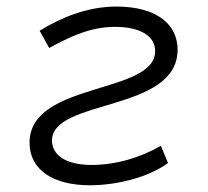

<svg xmlns="http://www.w3.org/2000/svg" viewBox="-20 -547 626 577"><path d="M250 9.8C327.1 9.8 423.3 -12.2 484.9 -57.1L463.4 -108.9C402.8 -73.7 329.1 -51.3 254.9 -51.3C175.8 -51.3 136.2 -82.5 136.2 -124.5C136.2 -251 513.7 -209 513.7 -397.5C513.7 -470.7 455.6 -527.3 329.1 -527.3C244.1 -527.3 163.6 -494.6 99.1 -454.6L127.9 -402.8C187.5 -435.5 251.5 -466.3 325.2 -466.3C402.8 -466.3 446.3 -438 446.3 -393.6C446.3 -262.2 68.8 -302.7 68.8 -118.2C68.8 -36.1 140.6 9.8 250 9.8Z"/></svg>

Font: Cascadia Code NF Light
Style: Italic
Weight: 300
Italic angle: -10°
Monospace: yes
Designer: Aaron Bell
Foundry: Saja Typeworks
Version: Version 2404.023